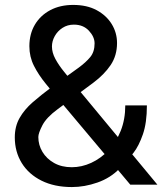

<svg xmlns="http://www.w3.org/2000/svg" viewBox="-20 -755 669 785"><path d="M273.9 9.8Q202.1 9.8 149.7 -16.4Q97.2 -42.5 68.8 -88.6Q40.5 -134.8 40.5 -193.4Q40.5 -238.3 60.1 -272.7Q79.6 -307.1 113.5 -336.7Q147.5 -366.2 189.9 -397.9L301.8 -478.5Q331.1 -500 348.9 -521.5Q366.7 -543 366.7 -577.6Q366.7 -604.5 343.5 -629.4Q320.3 -654.3 282.2 -654.3Q255.9 -654.3 235.6 -641.1Q215.3 -627.9 203.9 -607.4Q192.4 -586.9 192.4 -564.9Q192.4 -540 206.3 -514.2Q220.2 -488.3 242.2 -461.4Q264.2 -434.6 287.6 -405.3L623.5 0H512.7L235.4 -330.1Q198.7 -374 168 -411.6Q137.2 -449.2 118.7 -486.1Q100.1 -522.9 100.1 -565.9Q100.1 -616.2 122.6 -654.1Q145 -691.9 185.3 -713.4Q225.6 -734.9 279.3 -734.9Q335.4 -734.9 375.2 -713.4Q415 -691.9 436.8 -656.5Q458.5 -621.1 458.5 -579.1Q458.5 -527.8 432.4 -489Q406.2 -450.2 361.8 -417L215.8 -308.6Q169.9 -274.9 153.3 -242.7Q136.7 -210.4 136.7 -194.8Q136.7 -162.1 153.6 -134Q170.4 -106 201.2 -88.6Q231.9 -71.3 273.4 -71.3Q314 -71.3 352.8 -89.1Q391.6 -106.9 423.1 -139.9Q454.6 -172.9 473.4 -219.7Q492.2 -266.6 492.2 -324.2H580.6Q580.6 -252.9 564.2 -205.8Q547.9 -158.7 526.1 -130.6Q504.4 -102.5 488.3 -87.9Q482.9 -82 478 -76.7Q473.1 -71.3 468.3 -65.4Q431.6 -27.3 378.7 -8.8Q325.7 9.8 273.9 9.8Z"/></svg>

Font: Inter Cardless Tabular
Style: Regular
Weight: 400
Designer: Rasmus Andersson
Foundry: rsms
Version: Version 4.000;git-4fc901f